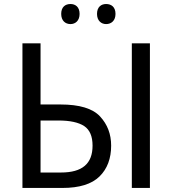

<svg xmlns="http://www.w3.org/2000/svg" viewBox="-20 -928 851 948"><path d="M288.1 0C372.1 0 433.1 -19 471.7 -57.1C509.8 -94.7 528.8 -145.5 528.8 -209C528.8 -265.6 510.7 -313.5 474.1 -353C437.5 -392.6 372.1 -412.1 278.8 -412.1H180.2V-713.9H90.8V0ZM180.2 -333H269C325.7 -333 367.7 -323.7 395.5 -305.7C423.3 -287.1 437 -254.9 437 -209C437 -119.6 386.2 -76.2 280.8 -76.2H180.2ZM720.2 0V-713.9H630.9V0ZM282.2 -859.4C282.2 -825.7 302.7 -809.1 328.1 -809.1C352.1 -809.1 373 -825.7 373 -859.4C373 -894 352.1 -908.2 328.1 -908.2C302.7 -908.2 282.2 -894 282.2 -859.4ZM459 -859.4C459 -825.7 480 -809.1 503.9 -809.1C529.3 -809.1 550.3 -825.7 550.3 -859.4C550.3 -894 529.3 -908.2 503.9 -908.2C480 -908.2 459 -894 459 -859.4Z"/></svg>

Font: Avrile Sans
Style: Regular
Weight: 400
Designer: Monotype Design Team, Google (font), Stefan Peev (BGR Cyrillic), Cristiano Sobral (main changes)
Foundry: The Avrile Sans Project Authors
Version: Version 3.110